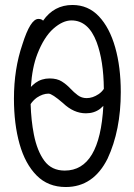

<svg xmlns="http://www.w3.org/2000/svg" viewBox="-20 -733 540 771"><path d="M244 18Q173 18 127 -28.5Q81 -75 58.5 -155Q36 -235 36 -337Q36 -456 70 -555Q102 -657 134 -657Q147 -657 153 -650Q197 -713 271 -713Q334 -713 377 -667.5Q420 -622 442.5 -543Q465 -464 465 -363Q465 -210 412 -96Q355 18 244 18ZM397 -376Q396 -489 368 -564Q335 -651 267 -651Q232 -651 194.5 -618Q157 -585 130 -516Q109 -462 104 -384Q112 -392 122 -400Q147 -418 179 -418Q209 -418 228 -406Q247 -394 262 -378Q277 -362 292.5 -350.5Q308 -339 328 -339Q352 -339 376 -355Q388 -363 397 -376ZM103 -315Q105 -249 116 -193Q129 -127 158 -87.5Q187 -48 240 -48Q381 -48 395 -308Q389 -302 382 -296Q358 -278 325 -278Q276 -278 233 -319Q189 -357 175 -357Q152 -357 128 -341Q113 -330 103 -315Z"/></svg>

Font: Moon Stars Kai HW
Style: Regular
Weight: 400
Designer: GuiWonder
Version: Version 1.101